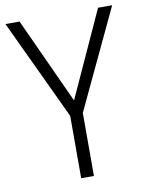

<svg xmlns="http://www.w3.org/2000/svg" viewBox="-82 -772 632 831"><g transform="rotate(-10 234.5 -357.0)"><path d="M235 -337 407 -714H469L263 -277V0H207V-274L0 -714H62Z"/></g></svg>

Font: Noto Sans Myanmar SemiCondensed Light
Style: Regular
Weight: 300
Width: 4
Designer: Monotype Design Team
Foundry: Monotype Imaging Inc.
Version: Version 2.107; ttfautohint (v1.8.4.7-5d5b)